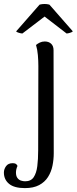

<svg xmlns="http://www.w3.org/2000/svg" viewBox="-100 -734 394 986"><path d="M28 232Q-27 232 -53.5 210Q-80 188 -80 152Q-80 135 -69 119.5Q-58 104 -35 104Q-25 104 -19.5 107Q-14 110 -10 118Q-14 126 -16 135Q-18 144 -18 152Q-18 170 -10.5 180Q-3 190 8 193.5Q19 197 29 197Q59 197 73 176Q87 155 91.5 119.5Q96 84 96 39L97 -395Q97 -422 94.5 -451Q92 -480 85 -503Q93 -510 104.5 -515.5Q116 -521 130 -521Q150 -521 162.5 -509.5Q175 -498 175 -476L176 53Q176 85 169.5 117Q163 149 146.5 175Q130 201 101 216.5Q72 232 28 232ZM15 -562Q9 -562 -3 -565.5Q-15 -569 -17 -573L103 -710Q109 -712 119 -713Q129 -714 138.5 -713Q148 -712 154 -710L274 -573Q271 -569 259.5 -565.5Q248 -562 242 -562L129 -649Z"/></svg>

Font: Arima
Style: Regular
Weight: 400
Designer: Joana Correia and Natanael Gama
Foundry: NDISCOVER
Version: Version 1.101;gftools[0.9.23]